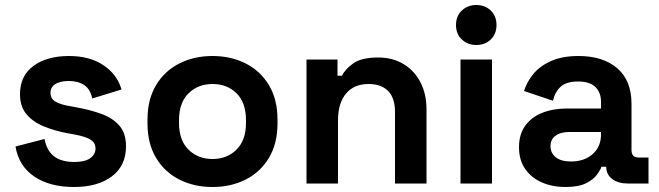

<svg xmlns="http://www.w3.org/2000/svg" viewBox="-20 -734 2636 768"><path d="M276 14Q179 14 117 -28Q55 -70 42 -148L158 -178Q165 -143 181.5 -123Q198 -103 222.5 -94.5Q247 -86 276 -86Q320 -86 341 -101.5Q362 -117 362 -140Q362 -163 342 -175.5Q322 -188 278 -196L250 -201Q198 -211 155 -228.5Q112 -246 86 -277Q60 -308 60 -357Q60 -431 114 -470.5Q168 -510 256 -510Q339 -510 394 -473Q449 -436 466 -376L349 -340Q341 -378 316.5 -394Q292 -410 256 -410Q220 -410 201 -397.5Q182 -385 182 -363Q182 -339 202 -327.5Q222 -316 256 -310L284 -305Q340 -295 385.5 -278.5Q431 -262 457.5 -231.5Q484 -201 484 -149Q484 -71 427.5 -28.5Q371 14 276 14Z M830 14Q756 14 697 -16Q638 -46 604 -103Q570 -160 570 -240V-256Q570 -336 604 -393Q638 -450 697 -480Q756 -510 830 -510Q904 -510 963 -480Q1022 -450 1056 -393Q1090 -336 1090 -256V-240Q1090 -160 1056 -103Q1022 -46 963 -16Q904 14 830 14ZM830 -98Q888 -98 926 -135.5Q964 -173 964 -243V-253Q964 -323 926.5 -360.5Q889 -398 830 -398Q772 -398 734 -360.5Q696 -323 696 -253V-243Q696 -173 734 -135.5Q772 -98 830 -98Z M1206 0V-496H1330V-431H1348Q1360 -457 1393 -480.5Q1426 -504 1493 -504Q1551 -504 1594.5 -477.5Q1638 -451 1662 -404.5Q1686 -358 1686 -296V0H1560V-286Q1560 -342 1532.5 -370Q1505 -398 1454 -398Q1396 -398 1364 -359.5Q1332 -321 1332 -252V0Z M1822 0V-496H1948V0ZM1885 -554Q1851 -554 1827.5 -576Q1804 -598 1804 -634Q1804 -670 1827.5 -692Q1851 -714 1885 -714Q1920 -714 1943 -692Q1966 -670 1966 -634Q1966 -598 1943 -576Q1920 -554 1885 -554Z M2242 14Q2189 14 2147 -4.5Q2105 -23 2080.5 -58.5Q2056 -94 2056 -145Q2056 -196 2080.5 -230.5Q2105 -265 2148.5 -282.5Q2192 -300 2248 -300H2384V-328Q2384 -363 2362 -385.5Q2340 -408 2292 -408Q2245 -408 2222 -386.5Q2199 -365 2192 -331L2076 -370Q2088 -408 2114.5 -439.5Q2141 -471 2185.5 -490.5Q2230 -510 2294 -510Q2392 -510 2449 -461Q2506 -412 2506 -319V-134Q2506 -104 2534 -104H2574V0H2490Q2453 0 2429 -18Q2405 -36 2405 -66V-67H2386Q2382 -55 2368 -35.5Q2354 -16 2324 -1Q2294 14 2242 14ZM2264 -88Q2317 -88 2350.5 -117.5Q2384 -147 2384 -196V-206H2257Q2222 -206 2202 -191Q2182 -176 2182 -149Q2182 -122 2203 -105Q2224 -88 2264 -88Z"/></svg>

Font: Space Grotesk Light
Style: Bold
Weight: 700
Version: Version 2.000